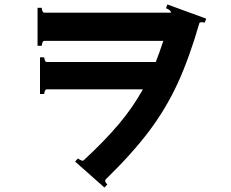

<svg xmlns="http://www.w3.org/2000/svg" viewBox="-20 -773 1040 864"><path d="M733 -753 908 -689 901 -671Q895 -673 887 -673Q878 -673 877 -668Q831 -510 779.5 -398Q728 -286 652.5 -185Q577 -84 455 35Q453 39 453 40Q453 47 463 57L450 71L318 -46L331 -60Q337 -55 345 -51.5Q353 -48 357 -52Q452 -140 515.5 -215.5Q579 -291 623 -371H190Q185 -371 182 -363.5Q179 -356 179 -350H160V-515H179Q179 -509 182 -501.5Q185 -494 190 -494H681Q695 -529 715 -589H179Q174 -589 171 -581.5Q168 -574 168 -567H149V-738H168Q168 -731 171 -723.5Q174 -716 179 -716H749V-717Q749 -727 727 -736Z"/></svg>

Font: Aoboshi One
Style: Regular
Weight: 400
Designer: IKIMOJI
Foundry: Natsumi Matsuba
Version: Version 1.000; ttfautohint (v1.8.3)